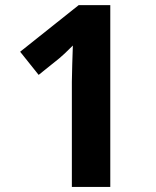

<svg xmlns="http://www.w3.org/2000/svg" viewBox="-20 -734 611 754"><path d="M413.1 0H262.2V-413.1L263.7 -481L266.1 -555.2Q228.5 -517.6 213.9 -505.9L131.8 -439.9L59.1 -530.8L289.1 -713.9H413.1Z"/></svg>

Font: Zoram GWebM
Style: Bold
Weight: 700
Foundry: Ascender Corporation
Version: Version 1.000